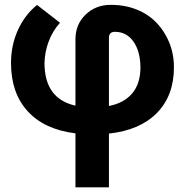

<svg xmlns="http://www.w3.org/2000/svg" viewBox="-20 -556 786 809"><path d="M297.9 5.9Q167 -10.3 96.7 -87.2Q26.4 -164.1 26.4 -290.5Q26.4 -365.7 55.7 -429.9Q85 -494.1 136.2 -535.2L232.9 -460Q202.1 -426.3 185.3 -381.8Q168.5 -337.4 167.5 -290.5Q167.5 -140.1 297.9 -110.8V-390.1Q297.9 -453.1 340.6 -494.4Q383.3 -535.6 446.8 -535.6Q522.5 -535.6 582 -503.7Q641.6 -471.7 677.2 -409.4Q712.9 -347.2 712.9 -272.9Q712.9 -153.3 641.4 -80.3Q569.8 -7.3 439 6.8V233.4H297.9ZM439 -109.4Q502.4 -121.6 537.1 -162.6Q571.8 -203.6 571.8 -272.9Q570.8 -340.8 542 -381.3Q513.2 -421.9 463.9 -421.9Q439 -421.9 439 -396.5Z"/></svg>

Font: Roboto
Style: Bold
Weight: 700
Designer: Google
Version: Version 2.134; 2016; ttfautohint (v1.6)